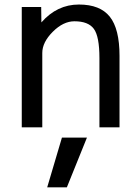

<svg xmlns="http://www.w3.org/2000/svg" viewBox="-20 -555 605 840"><path d="M360.4 46.9 272.5 264.6H186.5L251 46.9ZM161.1 -457Q229.5 -535.2 325.2 -535.2Q418 -535.2 460.4 -481.9Q502.9 -428.7 502.9 -310.5V2H415V-300.8Q415 -395.5 390.6 -428.7Q366.2 -461.9 305.7 -461.9Q256.8 -461.9 210.9 -416Q165 -370.1 165 -323.2V2H75.2V-524.4H160.2Z"/></svg>

Font: irohakakuC Regular
Style: Regular
Weight: 400
Designer: [Source Han Sans]
Ryoko NISHIZUKA Ë•øÂ°öÊ∂ºÂ≠ê (kana & ideographs); Paul D. Hunt (Latin, Greek & Cyrillic); Wenlong ZHAN
Version: Version 1.001.20160904